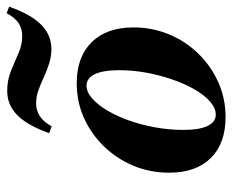

<svg xmlns="http://www.w3.org/2000/svg" viewBox="-80 -596 688 568"><g transform="rotate(-90 264.0 -312.0)"><path d="M201.6 11.3Q123.4 11.3 80.2 -32.7Q37.1 -76.6 37.1 -155.6Q37.1 -212.1 57.7 -261.3Q78.2 -310.5 114.9 -348.4Q151.6 -386.3 199.2 -407.7Q246.8 -429 301.6 -429Q379.8 -429 423.4 -384.7Q466.9 -340.3 466.9 -261.3Q466.9 -205.6 446.4 -156Q425.8 -106.5 389.1 -69Q352.4 -31.5 304.4 -10.1Q256.5 11.3 201.6 11.3ZM208.9 -17.7Q228.2 -17.7 247.2 -34.3Q266.1 -50.8 282.7 -79Q299.2 -107.3 312.1 -144Q325 -180.6 332.7 -221.4Q340.3 -262.1 340.3 -303.2Q340.3 -350.8 328.6 -375.4Q316.9 -400 294.4 -400Q275.8 -400 256.9 -383.5Q237.9 -366.9 221 -338.3Q204 -309.7 191.1 -273Q178.2 -236.3 171 -195.6Q163.7 -154.8 163.7 -113.7Q163.7 -66.1 175.4 -41.9Q187.1 -17.7 208.9 -17.7ZM174.2 -503.2 154 -510.5Q177.4 -575.8 207.7 -605.2Q237.9 -634.7 279 -634.7Q310.5 -634.7 337.5 -623.8Q364.5 -612.9 389.9 -601.6Q415.3 -590.3 441.1 -590.3Q463.7 -590.3 479.8 -601.2Q496 -612.1 508.9 -636.3L528.2 -629Q505.6 -564.5 475 -534.3Q444.4 -504 403.2 -504Q380.6 -504 359.3 -510.9Q337.9 -517.7 318.1 -527Q298.4 -536.3 279.8 -542.7Q261.3 -549.2 241.9 -549.2Q221 -549.2 204 -537.9Q187.1 -526.6 174.2 -503.2Z"/></g></svg>

Font: Playfair 5pt SemiExpanded Light ExtraBold
Style: Italic
Weight: 800
Italic angle: -15.6°
Version: Version 2.001;gftools[0.9.30]